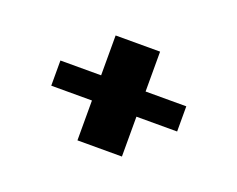

<svg xmlns="http://www.w3.org/2000/svg" viewBox="-56 -450 531 430"><g transform="rotate(20 210.0 -235.0)"><path d="M263 -360V-265H360V-205H263V-110H157V-205H60V-265H157V-360Z"/></g></svg>

Font: Trochut
Style: Bold
Weight: 700
Designer: Andreu Balius
Foundry: Andreu Balius
Version: Version 1.001